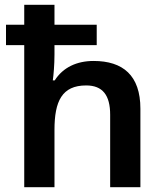

<svg xmlns="http://www.w3.org/2000/svg" viewBox="-20 -780 682 800"><path d="M207 -760H81V-677H5V-592H81V0H207V-239C207 -358 238 -424 339 -424C408 -424 439 -383 439 -302V0H565V-327C565 -466 492 -526 370 -526C301 -526 243 -500 208 -445H200C203 -465 207 -510 207 -553V-592H383V-677H207Z"/></svg>

Font: Noto Sans Arabic SemBd
Style: Regular
Weight: 600
Designer: Monotype Design Team, Nadine Chahine, Nizar Qandah and Khaled Hosny
Foundry: Monotype Imaging Inc.
Version: Version 2.012